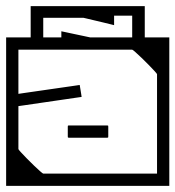

<svg xmlns="http://www.w3.org/2000/svg" viewBox="-40 -606 572 626"><path d="M-20 -279H20V-120Q20 -118.5 27.8 -110Q35.5 -101.5 47 -89.8Q58.5 -78 70.5 -66.5Q82.5 -55 91 -47.5Q99.5 -40 101 -40Q101 -40 101 -40Q101 -40 101 -40Q101 -40 101 -40Q101 -40 101 -40Q107 -40 123.2 -40Q139.5 -40 160.2 -40Q181 -40 201.2 -40Q221.5 -40 235.5 -40Q249.5 -40 252 -40Q252 -30.5 252 -20.2Q252 -10 252 0Q252 0 252 0Q252 0 252 0Q252 0 252 0Q252 0 252 0Q252 0 252 0Q252 0 232.2 0Q212.5 0 181.8 0Q151 0 116 0Q81 0 50.2 0Q19.5 0 -0.2 0Q-20 0 -20 0Q-20 0 -20 0Q-20 0 -20 0Q-20 0 -20 0Q-20 0 -20 0Q-20 0 -20 -14Q-20 -28 -20 -52Q-20 -76 -20 -105.5Q-20 -135 -20 -166.2Q-20 -197.5 -20 -227Q-20 -256.5 -20 -279ZM-20 -235Q-20 -235 -20 -253Q-20 -271 -20 -299.2Q-20 -327.5 -20 -359.5Q-20 -391.5 -20 -419.8Q-20 -448 -20 -466Q-20 -484 -20 -484Q-20 -484 -20 -484Q-20 -484 -20 -484Q-20 -484 -20 -484Q-20 -484 -20 -484Q-20 -484 -0.2 -484Q19.5 -484 50.2 -484Q81 -484 116 -484Q151 -484 181.8 -484Q212.5 -484 232.2 -484Q252 -484 252 -484Q252 -484 252 -484Q252 -484 252 -484Q252 -484 252 -484Q252 -484 252 -484Q252 -484 252 -484Q252 -474.5 252 -464.2Q252 -454 252 -444Q252 -444 228.5 -444Q205 -444 170.5 -444Q136 -444 101.5 -444Q67 -444 43.5 -444Q20 -444 20 -444Q20 -444 20 -444Q20 -444 20 -444Q20 -444 20 -444Q20 -444 20 -444Q20 -444 20 -444Q20 -444 20 -444Q20 -444 20 -444Q20 -444 20 -444Q20 -444 20 -444Q20 -444 20 -444Q20 -444 20 -444Q20 -444 20 -423Q20 -402 20 -370.8Q20 -339.5 20 -308.2Q20 -277 20 -256Q20 -235 20 -235ZM512 -205H472V-364Q472 -365.5 464.2 -374Q456.5 -382.5 445 -394.2Q433.5 -406 421.5 -417.5Q409.5 -429 401 -436.5Q392.5 -444 391 -444Q391 -444 391 -444Q391 -444 391 -444Q391 -444 391 -444Q391 -444 391 -444Q385 -444 368.8 -444Q352.5 -444 331.8 -444Q311 -444 290.8 -444Q270.5 -444 256.5 -444Q242.5 -444 240 -444Q240 -454 240 -464.2Q240 -474.5 240 -484Q240 -484 240 -484Q240 -484 240 -484Q240 -484 240 -484Q240 -484 240 -484Q240 -484 240 -484Q240 -484 259.8 -484Q279.5 -484 310.2 -484Q341 -484 376 -484Q411 -484 441.8 -484Q472.5 -484 492.2 -484Q512 -484 512 -484Q512 -484 512 -484Q512 -484 512 -484Q512 -484 512 -484Q512 -484 512 -484Q512 -484 512 -470Q512 -456 512 -432Q512 -408 512 -378.5Q512 -349 512 -317.5Q512 -286 512 -257Q512 -228 512 -205ZM512 -249Q512 -249 512 -231Q512 -213 512 -184.8Q512 -156.5 512 -124.5Q512 -92.5 512 -64.2Q512 -36 512 -18Q512 0 512 0Q512 0 512 0Q512 0 512 0Q512 0 512 0Q512 0 512 0Q512 0 492.2 0Q472.5 0 441.8 0Q411 0 376 0Q341 0 310.2 0Q279.5 0 259.8 0Q240 0 240 0Q240 0 240 0Q240 0 240 0Q240 0 240 0Q240 0 240 0Q240 0 240 0Q240 -10 240 -20.2Q240 -30.5 240 -40Q240 -40 263.5 -40Q287 -40 321.5 -40Q356 -40 390.5 -40Q425 -40 448.5 -40Q472 -40 472 -40Q472 -40 472 -40Q472 -40 472 -40Q472 -40 472 -40Q472 -40 472 -40Q472 -40 472 -40Q472 -40 472 -40Q472 -40 472 -40Q472 -40 472 -40Q472 -40 472 -40Q472 -40 472 -40Q472 -40 472 -40Q472 -40 472 -61Q472 -82 472 -113.2Q472 -144.5 472 -175.8Q472 -207 472 -228Q472 -249 472 -249ZM512 -128H472Q472 -155.5 472 -172Q472 -188.5 472 -203.8Q472 -219 472 -243Q472 -243 472 -243Q472 -243 472 -243Q472 -243 472 -243Q472 -243 472 -243Q472 -268 472 -281Q472 -294 472 -302.8Q472 -311.5 472 -323.2Q472 -335 472 -358H512ZM185 -157Q185 -157 185 -157Q185 -157 185 -157Q185 -157 185 -157Q185 -157 185 -157Q185 -157 185 -157Q185 -157 185 -157Q185 -157 185 -157Q182 -157 181.5 -157.5Q181 -158 181 -161Q181 -166.5 181 -171.8Q181 -177 181 -182.2Q181 -187.5 181 -193Q181 -196 181.5 -196.5Q182 -197 185 -197Q185 -197 185 -197Q185 -197 185 -197Q185 -197 185 -197Q185 -197 185 -197Q185 -197 185 -197Q185 -197 185 -197Q185 -197 185 -197Q185 -197 203.8 -197Q222.5 -197 247 -197Q271.5 -197 290.2 -197Q309 -197 309 -197Q309 -197 309 -197Q309 -197 309 -197Q312 -197 312.5 -196.5Q313 -196 313 -193Q313 -187.5 313 -182.2Q313 -177 313 -171.8Q313 -166.5 313 -161Q313 -158 312.5 -157.5Q312 -157 309 -157Q309 -157 309 -157Q309 -157 309 -157Q309 -157 290.2 -157Q271.5 -157 247 -157Q222.5 -157 203.8 -157Q185 -157 185 -157ZM1 -314H20Q20 -314 20 -310.5Q20 -307 20 -303.5Q20 -300 20 -300Q20 -300 40.2 -303Q60.5 -306 90.2 -310.2Q120 -314.5 149.8 -318.8Q179.5 -323 199.8 -326Q220 -329 220 -329Q220 -329 220.2 -327Q220.5 -325 221.2 -320.8Q222 -316.5 223 -310Q224 -303.5 224.8 -299Q225.5 -294.5 225.8 -292.2Q226 -290 226 -290Q226 -290 205.2 -287Q184.5 -284 153.8 -279.5Q123 -275 92.2 -270.5Q61.5 -266 40.8 -263Q20 -260 20 -260Q20 -260 20 -255.2Q20 -250.5 20 -245.8Q20 -241 20 -241H1ZM325 -456H211H60Q60 -456 60 -469.2Q60 -482.5 60 -501.8Q60 -521 60 -540.2Q60 -559.5 60 -572.8Q60 -586 60 -586Q60 -586 60 -586Q60 -586 60 -586Q60 -586 74.8 -586Q89.5 -586 111.5 -586Q133.5 -586 155.8 -586Q178 -586 193.5 -586Q209 -586 210 -586Q210 -586 218.2 -586Q226.5 -586 238.5 -586Q250.5 -586 262.5 -586Q274.5 -586 282.8 -586Q291 -586 291 -586Q291 -586 291 -586Q291 -586 291 -586Q291 -586 291 -586Q291 -586 291 -586H432Q432 -586 432 -586Q432 -586 432 -586Q432 -552.5 432 -532.8Q432 -513 432 -496.5Q432 -480 432 -456Q432 -456 415.8 -456Q399.5 -456 378.5 -456Q357.5 -456 341.2 -456Q325 -456 325 -456ZM278 -479Q278 -479 295 -479Q312 -479 334.5 -479Q357 -479 374 -479Q391 -479 391 -479Q391 -479 391 -479Q391 -479 391 -479Q391 -491.5 391 -502Q391 -512.5 391 -524.8Q391 -537 391 -555Q391 -555 391 -555Q391 -555 391 -555H332Q332 -555 332 -555Q332 -555 332 -555Q332 -547.5 332 -540Q332 -532.5 332 -524Q332 -524 332 -524Q332 -524 332 -524Q332 -524 322 -526.5Q312 -529 297.5 -532.5Q283 -536 268 -539.5Q253 -543 242.8 -545.5Q232.5 -548 232 -548Q230.5 -548 210.5 -548Q190.5 -548 165 -548Q139.5 -548 120.2 -548Q101 -548 101 -548Q101 -548 101 -548Q101 -548 101 -548Q101 -548 101 -537.5Q101 -527 101 -513.5Q101 -500 101 -489.5Q101 -479 101 -479H160Q160 -479 160 -479Q160 -479 160 -479Q160 -488 160 -493Q160 -498 160 -500.5Q160 -503 160 -503.5Q160 -504 160 -504Q160 -504 172 -501.5Q184 -499 201.5 -495.2Q219 -491.5 236.5 -487.8Q254 -484 266 -481.5Q278 -479 278 -479Z"/></svg>

Font: Honk
Style: Regular
Weight: 400
Designer: Noopur Datye & Yesha Goshar
Foundry: Ek Type
Version: Version 1.000